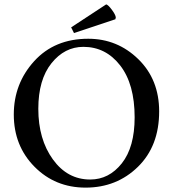

<svg xmlns="http://www.w3.org/2000/svg" viewBox="-20 -842 790 877"><path d="M383 -665C280.3 -665 198 -630.8 136 -562.5C74 -494.2 43 -413 43 -319C43 -223.7 74.5 -144.2 137.5 -80.5C200.5 -16.8 278.3 15 371 15C465.7 15 545.3 -16.7 610 -80C674.7 -143.3 707 -227.7 707 -333C707 -430.3 675.2 -510 611.5 -572C547.8 -634 471.7 -665 383 -665ZM361 -628C429 -628 485 -599.7 529 -543C573 -486.3 595 -407.3 595 -306C595 -215.3 575.5 -145.3 536.5 -96C497.5 -46.7 449.3 -22 392 -22C322.7 -22 265.8 -52.7 221.5 -114C177.2 -175.3 155 -252.3 155 -345C155 -433.7 175 -503 215 -553C255 -603 303.7 -628 361 -628ZM509 -763C507.7 -771.7 501.5 -783.3 490.5 -798C479.5 -812.7 471 -820.7 465 -822L305 -717L318 -691L507 -754Z"/></svg>

Font: Ponomar Unicode
Style: Regular
Weight: 400
Version: 1.3